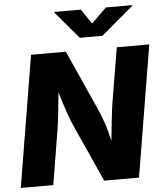

<svg xmlns="http://www.w3.org/2000/svg" viewBox="-62 -1006 909 1060"><g transform="rotate(-5 393.0 -476.0)"><path d="M9.8 0 130.4 -727.5H323.2L468.3 -404.3Q486.3 -363.8 502 -319.6Q517.6 -275.4 530.8 -215.3Q536.1 -270 542.5 -327.6Q548.8 -385.3 554.7 -423.3L605.5 -727.5H785.6L665 0H472.2L337.9 -296.9Q314.5 -349.1 298.3 -396.2Q282.2 -443.4 263.2 -508.3Q256.8 -443.4 250.7 -387.2Q244.6 -331.1 238.8 -296.9L189.9 0ZM425.8 -951.7 481.4 -869.6 564.5 -951.7H710.9L710.4 -948.2L532.2 -797.4H406.7L278.8 -948.2L279.3 -951.7Z"/></g></svg>

Font: Inter Extra Bold
Style: Italic
Weight: 800
Italic angle: -9.39999°
Designer: Rasmus Andersson
Foundry: rsms
Version: Version 4.000;git-3c8e0fc